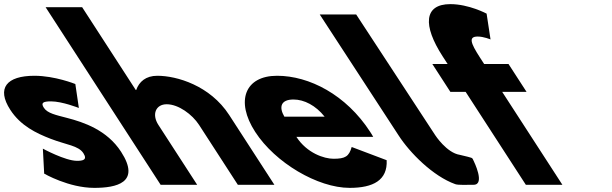

<svg xmlns="http://www.w3.org/2000/svg" viewBox="-226 -895 2965 930"><path d="M-59 -528C-194 -528 -244.1 -468 -176.1 -363C-126.2 -286 -50.9 -250 18.6 -223C96 -193 153.9 -190 177.9 -153C199.9 -119 171.9 -116 146.9 -116C89.9 -116 -18.4 -175 -18.4 -175L-12 -54C-12 -54 106.7 15 230.7 15C335.7 15 458.2 -9 360.4 -160C292.4 -265 179.7 -303 98.1 -324C45.1 -338 3.9 -346 -13.6 -373C-29.1 -397 -17.7 -404 21.3 -404C75.3 -404 156 -372 156 -372L138.9 -488C138.9 -488 40 -528 -59 -528Z M552 0H729L541.2 -290C508.1 -341 528.4 -390 581.4 -390C638.4 -390 705.1 -341 738.2 -290L926 0H1103L884.1 -338C791.4 -481 630 -528 536 -528C480 -528 447.8 -499 433.7 -459H431.7L172 -860H-5Z M1581.7 -232C1578.8 -238 1571.7 -249 1567.2 -256C1450.6 -436 1272 -528 1116 -528C961 -528 913 -406 1010.2 -256C1106.7 -107 1312.7 15 1467.7 15C1581.7 15 1651.8 -22 1646.9 -119L1477.5 -183C1464.3 -137 1446.4 -126 1389.4 -126C1344.4 -126 1260.9 -153 1209.7 -232ZM1151.3 -330C1123.8 -377 1134.5 -413 1195.5 -413C1247.5 -413 1303.3 -384 1346.3 -330Z M1322.7 -825 1704.1 -240C1759 -154.6 1871.3 -41.6 1979.2 -3C1993.9 2.3 2036.1 0 2068.2 0C2125.7 -0.3 2068.6 -115 2068.6 -115C2059.2 -134 2069.7 -128 2001.1 -145C1937.5 -154.7 1882.2 -240 1882.2 -240L1499.2 -825Z M1942.1 -585H1868.1L1955.5 -450H2029.5L2321 0H2498L2206.5 -450H2324.5L2237.1 -585H2119.1L2098.4 -617C2052.4 -688 2042.9 -718 2087.9 -718C2116.9 -718 2150 -704 2150 -704L2131 -829C2131 -829 2045.2 -875 1955.2 -875C1827.2 -875 1821 -772 1918.1 -622Z"/></svg>

Font: Hussar
Style: BdOpOblSeven
Weight: 700
Foundry: Cannot Into Space Fonts
Version: Version 2.00